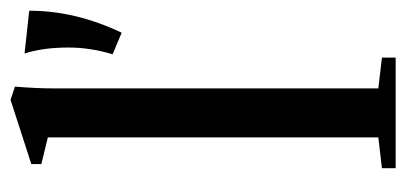

<svg xmlns="http://www.w3.org/2000/svg" viewBox="-222 -544 766 362"><g transform="rotate(-90 161.0 -363.0)"><path d="M24.9 0V-25.9L83 -32.7V-655.8L32.7 -668V-687L153.8 -726.1L178.7 -717.8Q175.3 -678.7 175.3 -641.1V-32.7L233.4 -25.9V0ZM239.7 -533.7Q252.4 -575.7 252.4 -617.2Q252.4 -664.1 241.2 -699.7L321.8 -690.9Q321.8 -603.5 280.3 -516.6Z"/></g></svg>

Font: Elstob Medium
Style: Regular
Weight: 500
Designer: Peter S. Baker
Version: Version 1.015